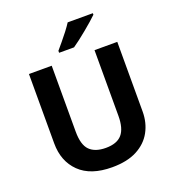

<svg xmlns="http://www.w3.org/2000/svg" viewBox="-164 -1060 1085 1197"><g transform="rotate(-20 378.0 -462.0)"><path d="M671 -252Q671 -178 638.5 -118.5Q606 -59 540.5 -24.5Q475 10 375 10Q233 10 159 -62.5Q85 -135 85 -254V-714H236V-277Q236 -189 272 -153Q308 -117 379 -117Q453 -117 486.5 -156Q520 -195 520 -278V-714H671ZM589 -924Q575 -910 552 -890Q529 -870 502.5 -848Q476 -826 450.5 -806.5Q425 -787 406 -774H307V-787Q323 -806 344.5 -831.5Q366 -857 387 -884.5Q408 -912 422 -934H589Z"/></g></svg>

Font: Noto Sans Kannada
Style: Bold
Weight: 700
Designer: Jelle Bosma - Monotype Design Team
Foundry: Monotype Imaging Inc.
Version: Version 2.005; ttfautohint (v1.8.4.7-5d5b)